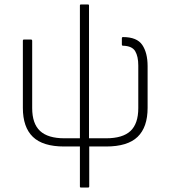

<svg xmlns="http://www.w3.org/2000/svg" viewBox="-20 -660 767 865"><path d="M345 185Q340 185 340 180V0H269Q173 0 128 -43.5Q83 -87 83 -174V-476Q83 -482 88 -482H119Q125 -482 125 -476V-173Q125 -103 160.5 -70Q196 -37 270 -37H340V-635Q340 -640 345 -640H376Q381 -640 381 -635V-37H458Q533 -37 568 -70Q603 -103 603 -173V-365Q603 -406 589 -429.5Q575 -453 534 -454Q529 -454 529 -460V-487Q529 -493 534 -493Q597 -493 621 -457.5Q645 -422 645 -362V-174Q645 -87 600 -43.5Q555 0 458 0H382V180Q382 185 376 185Z"/></svg>

Font: Sofia Sans Semi Condensed ExtraLight
Style: Regular
Weight: 250
Version: Version 4.100